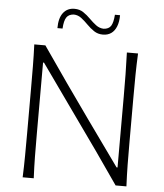

<svg xmlns="http://www.w3.org/2000/svg" viewBox="-61 -1000 901 1054"><g transform="rotate(5 389.0 -473.0)"><path d="M103.5 0H164.6Q161.6 -62 160.9 -119.1Q160.2 -176.3 160.2 -243.7V-637.2H165.5L344.2 -385.7Q425.3 -272.5 491.2 -179Q557.1 -85.4 615.7 0H675.3Q672.4 -62 671.6 -119.1Q670.9 -176.3 670.9 -243.7V-488.3Q670.9 -556.2 671.6 -613.3Q672.4 -670.4 675.3 -732.4H613.8Q616.2 -670.4 616.9 -613.3Q617.7 -556.2 617.7 -488.3V-99.1H612.3L433.6 -348.6Q367.7 -440.9 301 -535.9Q234.4 -630.9 164.6 -732.4H103.5Q106 -670.4 106.4 -613.3Q106.9 -556.2 106.9 -488.3V-243.7Q106.9 -176.3 106.4 -119.1Q106 -62 103.5 0ZM473.6 -818.8Q500.5 -818.8 519.3 -832Q538.1 -845.2 548.3 -870.8Q558.6 -896.5 558.6 -933.1H530.3Q527.3 -890.1 515.4 -871.3Q503.4 -852.5 474.6 -851.1Q451.7 -852.1 432.6 -866.5Q413.6 -880.9 395.3 -899.4Q377 -918 356 -932.1Q335 -946.3 307.1 -946.3Q267.1 -946.3 244.6 -917Q222.2 -887.7 222.2 -832.5H250.5Q252.9 -876 265.4 -894.5Q277.8 -913.1 305.7 -914.6Q328.6 -914.1 347.7 -899.4Q366.7 -884.8 385 -866Q403.3 -847.2 424.6 -833Q445.8 -818.8 473.6 -818.8Z"/></g></svg>

Font: Pinar-VF
Style: Regular
Weight: 300
Designer: Amin Abedi
Version: Version 3.0